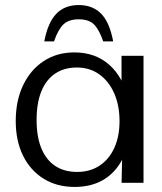

<svg xmlns="http://www.w3.org/2000/svg" viewBox="-20 -718 638 754"><path d="M273.1 16.1Q203.1 16.1 151.2 -16.3Q99.2 -48.6 70.5 -106.7Q41.8 -164.8 41.8 -242.7Q41.8 -322.6 70.8 -383.4Q99.9 -444.2 151.7 -478.2Q203.6 -512.2 271.9 -512.2Q354.2 -512.2 409.1 -463.6Q464.1 -415.1 484.8 -324.4L457.2 -304.5V-498.8H543.6V0H457.4L461.7 -184.9L485.2 -161.2Q471.6 -103.1 442.6 -63.6Q413.6 -24.1 371.1 -4Q328.5 16.1 273.1 16.1ZM283 -42.8Q333.9 -42.8 371.4 -67.8Q408.8 -92.7 429.1 -137.6Q449.4 -182.5 449.4 -242Q449.4 -304.3 428.4 -351.8Q407.4 -399.4 369.8 -426.1Q332.1 -452.9 281.8 -452.9Q232.1 -452.9 196.6 -429Q161.1 -405.1 142.4 -359.3Q123.7 -313.4 123.7 -247Q123.7 -180.8 142.5 -135.3Q161.3 -89.8 196.9 -66.3Q232.4 -42.8 283 -42.8ZM289.4 -698.2Q234.3 -698.2 201.1 -663.9Q168 -629.6 153.9 -555.3H192Q208.5 -602.7 229.3 -622.4Q250.2 -642.2 289.4 -642.2Q328.9 -642.2 349.1 -622.1Q369.2 -602 385.4 -555.3H424.5Q410.5 -630.3 377.2 -664.2Q343.8 -698.2 289.4 -698.2Z"/></svg>

Font: Russolo 10pt ExtraLight
Style: Regular
Weight: 200
Designer: Micah Stupak-Hahn
Version: Version 1.000